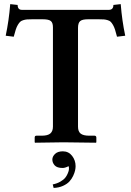

<svg xmlns="http://www.w3.org/2000/svg" viewBox="-20 -693 637 935"><path d="M286.1 43.9Q314 43.9 331.1 65.9Q348.1 87.9 348.1 116.2Q348.1 125.5 345.7 137Q343.3 148.4 336.2 163.6Q329.1 178.7 317.9 190.9Q306.6 203.1 286.6 212.2Q266.6 221.2 241.2 222.2L236.8 205.1Q258.3 200.7 274.2 191.4Q290 182.1 297.6 172.6Q305.2 163.1 309.8 151.9Q314.5 140.6 315.2 135.3Q315.9 129.9 315.9 126Q315.9 122.1 314 116.2Q296.9 125 285.2 125Q257.8 125 246.3 112.3Q234.9 99.6 234.9 84Q234.9 69.3 248 56.6Q261.2 43.9 286.1 43.9ZM86.9 -645H509.8Q532.2 -645 532.2 -668.9L567.9 -672.9Q574.2 -592.8 589.8 -519L549.8 -514.2Q544.4 -535.2 540.3 -548.3Q536.1 -561.5 530.3 -571.5Q524.4 -581.5 519.3 -586.7Q514.2 -591.8 504.6 -594.7Q495.1 -597.7 486.3 -598.4Q477.5 -599.1 461.9 -599.1H408.2Q380.9 -599.1 370.4 -590.3Q359.9 -581.5 359.9 -557.1V-76.2Q359.9 -52.7 372.6 -42.5Q385.3 -32.2 415 -32.2H440.9Q444.3 -32.2 446.8 -29.8Q449.2 -27.3 449.2 -22.9V0L446.8 2Q328.1 0 289.1 0L150.9 2L148.9 0V-22.9Q148.9 -32.2 157.2 -32.2H183.1Q212.9 -32.2 225.3 -43.2Q237.8 -54.2 237.8 -76.2V-560.1Q237.8 -582.5 227.3 -590.8Q216.8 -599.1 189 -599.1H136.2Q120.6 -599.1 111.6 -598.4Q102.5 -597.7 93 -594.7Q83.5 -591.8 78.1 -586.7Q72.8 -581.5 66.9 -571.8Q61 -562 56.6 -548.3Q52.2 -534.7 46.9 -514.2L7.8 -519Q23.4 -592.8 29.8 -672.9L65.9 -668.9Q65.9 -645 86.9 -645Z"/></svg>

Font: Linux Libertine G
Style: Semibold
Weight: 600
Designer: Philipp H. Poll
Foundry: Philipp H. Poll
Version: Version 5.1.1